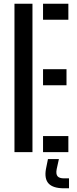

<svg xmlns="http://www.w3.org/2000/svg" viewBox="-20 -820 416 1035"><path d="M58 0V-800H155V0ZM212 0V-86.5H348.5V0ZM212 -360.5V-447H338.5V-360.5ZM212 -713.5V-800H348.5V-713.5ZM352 195H325Q266.5 195 242.5 169.8Q218.5 144.5 227.5 92L238.5 37.5H297.5L285.5 92Q280.5 118 290 129.8Q299.5 141.5 325.5 141.5H352Z"/></svg>

Font: Big Shoulders Stencil Text Thin SemiBold
Style: Regular
Weight: 600
Version: Version 2.001